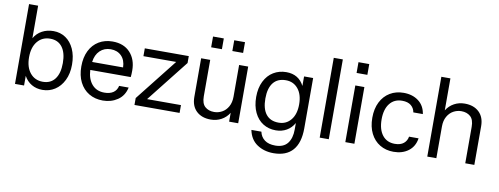

<svg xmlns="http://www.w3.org/2000/svg" viewBox="-70 -1084 4333 1668"><g transform="rotate(10 2096.5 -250.5)"><path d="M532 -250Q532 -171 503 -112Q474 -53 425 -21.5Q376 10 316 10Q262 10 220 -14.5Q178 -39 153 -85V0H73V-704H153V-417Q179 -462 223.5 -486Q268 -510 324 -510Q384 -510 431 -478.5Q478 -447 505 -388Q532 -329 532 -250ZM451 -250Q451 -341 413.5 -390.5Q376 -440 307 -440Q237 -440 195 -389Q153 -338 153 -250Q153 -162 195 -111Q237 -60 307 -60Q376 -60 413.5 -109.5Q451 -159 451 -250Z M1053 -233H696Q700 -153 740.5 -106.5Q781 -60 850 -60Q898 -60 928 -80Q958 -100 967 -140H1051Q1035 -66 978.5 -28Q922 10 848 10Q779 10 726 -21.5Q673 -53 643.5 -111.5Q614 -170 614 -250Q614 -330 643 -388.5Q672 -447 724.5 -478.5Q777 -510 845 -510Q944 -510 1000 -449.5Q1056 -389 1056 -291Q1056 -257 1053 -233ZM973 -304Q971 -369 935 -405Q899 -441 841 -441Q784 -441 746 -404.5Q708 -368 700 -304Z M1525 0H1127V-61L1419 -431H1130V-500H1518V-439L1226 -69H1525Z M1696 -704H1791V-609H1696ZM1883 -704H1978V-609H1883ZM1962 -500H2042V0H1962V-78Q1936 -36 1893.5 -13Q1851 10 1800 10Q1721 10 1674 -34.5Q1627 -79 1627 -159V-500H1707V-179Q1707 -115 1738 -87.5Q1769 -60 1818 -60Q1855 -60 1888 -78Q1921 -96 1941.5 -132.5Q1962 -169 1962 -220Z M2535 -500H2615V-56Q2615 72 2557.5 137.5Q2500 203 2388 203Q2305 203 2243.5 162Q2182 121 2165 37H2253Q2263 83 2298 109Q2333 135 2392 135Q2465 135 2500 90.5Q2535 46 2535 -32V-89Q2510 -44 2468 -20Q2426 4 2373 4Q2310 4 2261 -26.5Q2212 -57 2184 -115.5Q2156 -174 2156 -253Q2156 -332 2185 -390.5Q2214 -449 2264.5 -479.5Q2315 -510 2378 -510Q2487 -510 2535 -416ZM2535 -253Q2535 -340 2494 -390Q2453 -440 2386 -440Q2313 -440 2275 -392Q2237 -344 2237 -253Q2237 -162 2275 -114Q2313 -66 2386 -66Q2453 -66 2494 -116Q2535 -166 2535 -253Z M2761 -704H2841V0H2761Z M2979 -609V-704H3074V-609ZM2987 -500H3067V0H2987Z M3608 -357H3524Q3518 -394 3490 -417Q3462 -440 3412 -440Q3342 -440 3302.5 -389.5Q3263 -339 3263 -250Q3263 -161 3302.5 -110.5Q3342 -60 3412 -60Q3462 -60 3490 -83Q3518 -106 3524 -143H3608Q3597 -70 3544 -30Q3491 10 3413 10Q3345 10 3292.5 -21.5Q3240 -53 3210.5 -111.5Q3181 -170 3181 -250Q3181 -330 3210.5 -388.5Q3240 -447 3292.5 -478.5Q3345 -510 3413 -510Q3491 -510 3544 -470Q3597 -430 3608 -357Z M4125 -341V0H4045V-321Q4045 -385 4014 -412.5Q3983 -440 3934 -440Q3897 -440 3864 -422Q3831 -404 3810.5 -367.5Q3790 -331 3790 -280V0H3710V-704H3790V-422Q3816 -464 3858.5 -487Q3901 -510 3952 -510Q4031 -510 4078 -465.5Q4125 -421 4125 -341Z"/></g></svg>

Font: CBA Beacon Sans
Style: Regular
Weight: 400
Designer: Wei Huang
Foundry: Wei Huang
Version: Version 1.002